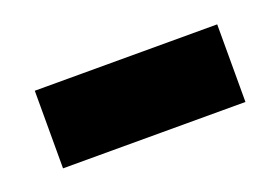

<svg xmlns="http://www.w3.org/2000/svg" viewBox="-36 -808 397 272"><g transform="rotate(-20 162.5 -671.5)"><path d="M25 -730V-613H300V-730Z"/></g></svg>

Font: GradeGX
Style: Regular
Weight: 100
Width: 1
Designer: Adam Twardoch
Foundry: Adam Twardoch
Version: Version 2.002; DEVELOPMENT